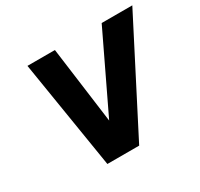

<svg xmlns="http://www.w3.org/2000/svg" viewBox="-139 -825 1040 999"><g transform="rotate(-30 381.5 -325.0)"><path d="M133 -650H298L359 -191L579 -650H763L429 0H238Z"/></g></svg>

Font: Overused Grotesk ExtraBold
Style: Italic
Weight: 800
Italic angle: -10°
Version: Version 0.003